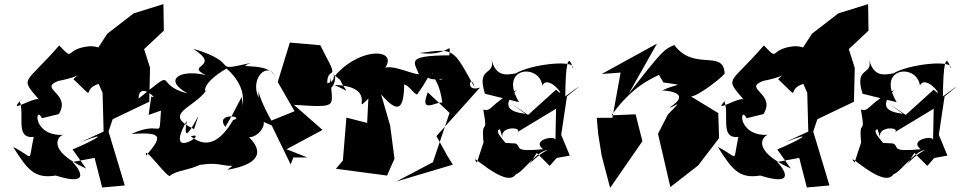

<svg xmlns="http://www.w3.org/2000/svg" viewBox="-20 -821 4682 934"><path d="M440 -53 477 91 587 81 508 -181 528 -241 706 -326 710 -491 681 -582 777 -672 775 -801 630 -756 502 -657 418 -528C546 -415 542 -612 406 -595C291 -580 345 -519 268 -600C97 -402 72 -451 177 -328C174 -377 -20 -236 102 -354L76 -329C101 -259 52 -145 144 -155C115 -22 149 -55 44 -106C115 7 149 49 251 33C434 91 359 -7 333 -33ZM479 -369 484 -181 371 -129C528 -190 439 -138 333 -94L399 -1C198 -93 266 -163 289 -165C135 -157 151 -314 184 -246L266 -266C329 -367 164 -388 263 -427C408 -455 397 -495 337 -436C460 -320 369 -385 460 -413Z M703 -262 763 -283C752 -127 775 -242 619 -169C778 -181 767 -154 691 -64C673 -127 804 62 809 32C861 -5 979 6 998 -74C896 23 951 -41 1060 -19C1199 10 1219 -105 1086 5C1258 -24 1273 -96 1153 -187C1194 -80 1354 -266 1193 -259L1319 -203C1212 -377 1238 -432 1238 -345C1192 -449 1290 -525 1320 -445C1288 -527 1108 -479 1200 -515C992 -468 1166 -511 919 -584C1063 -492 874 -507 982 -455C865 -486 766 -437 892 -367C722 -407 855 -503 654 -341C655 -431 759 -328 716 -352ZM1110 -262 1076 -203C1022 -278 1179 -254 1114 -237C1054 -135 987 -94 908 -158C1005 -186 771 -26 889 -234C867 -113 914 -200 945 -257L924 -193C765 -268 923 -294 984 -382C981 -361 945 -407 1081 -487C1060 -506 1188 -414 1157 -306C1131 -298 1167 -267 1156 -350Z M1649 -420 1621 -469C1651 -370 1708 -361 1607 -408C1830 -400 1683 -255 1772 -341L1766 -223L1665 -249L1648 -40L1614 0L1863 33L1899 -49L1878 -210L1834 -362C1926 -254 1949 -298 1946 -445C1932 -472 1935 -488 1888 -393C1959 -447 1978 -371 2009 -361C2104 -493 2014 -420 2134 -438C2110 -418 2070 -479 2086 -464C2070 -450 2121 -444 2134 -299C2155 -372 2007 -236 2061 -372L2167 -272L2086 -32L1908 62L2183 -20L2159 -58L2103 -159L2315 -395C2236 -369 2273 -469 2288 -397C2182 -589 2191 -586 2021 -563C2173 -544 2172 -631 2166 -552C1958 -550 1991 -524 2018 -460C1972 -460 1837 -539 1823 -456C1959 -582 1745 -610 1608 -451C1581 -504 1635 -427 1572 -416C1571 -503 1634 -421 1563 -552L1538 -601L1390 -614L1331 -422L1413 -280L1292 -231L1394 -21L1407 -55H1475L1374 -95L1549 -189L1410 -311C1642 -296 1590 -301 1589 -443C1570 -355 1616 -406 1610 -453Z M2752 -64 2710 -165 2738 -352C2784 -389 2843 -436 2730 -352C2731 -506 2743 -570 2767 -489C2781 -533 2563 -509 2489 -464C2452 -459 2393 -440 2371 -532C2391 -449 2296 -502 2339 -365L2505 -324C2402 -495 2604 -514 2618 -405C2650 -466 2747 -325 2685 -385L2549 -262L2469 -316L2543 -262C2566 -275 2372 -256 2493 -383C2364 -317 2373 -275 2331 -288C2359 -132 2312 -283 2337 -85C2345 -184 2346 -168 2300 -30C2245 -103 2441 103 2489 27C2525 16 2588 -84 2644 -92C2541 -37 2507 60 2591 -77L2654 -14C2740 -112 2738 -106 2651 -46ZM2424 -153C2413 -215 2541 -200 2488 -173L2685 -292L2682 -138C2688 -166 2561 -142 2622 -95C2470 -81 2521 -106 2488 -123L2422 -127C2491 -86 2367 -185 2412 -192Z M3207 -420C3320 -402 3278 -418 3201 -381C3201 -381 3358 -377 3239 -299C3248 -291 3320 -356 3229 -264L3181 -170L3241 89L3376 -16L3478 -149L3474 -271L3341 -352C3374 -349 3519 -465 3505 -466C3497 -582 3356 -473 3260 -602C3210 -580 3204 -578 3039 -366L3176 -609L2907 -461L2999 -468L2959 -248H2883L2890 -169L2907 -63L2948 93L3105 -134L3072 -265L2955 -260C3118 -491 3260 -437 3164 -494Z M3868 -53 3905 91 4015 81 3936 -181 3956 -241 4134 -326 4138 -491 4109 -582 4205 -672 4203 -801 4058 -756 3930 -657 3846 -528C3974 -415 3970 -612 3834 -595C3719 -580 3773 -519 3696 -600C3525 -402 3500 -451 3605 -328C3602 -377 3408 -236 3530 -354L3504 -329C3529 -259 3480 -145 3572 -155C3543 -22 3577 -55 3472 -106C3543 7 3577 49 3679 33C3862 91 3787 -7 3761 -33ZM3907 -369 3912 -181 3799 -129C3956 -190 3867 -138 3761 -94L3827 -1C3626 -93 3694 -163 3717 -165C3563 -157 3579 -314 3612 -246L3694 -266C3757 -367 3592 -388 3691 -427C3836 -455 3825 -495 3765 -436C3888 -320 3797 -385 3888 -413Z M4589 -64 4547 -165 4575 -352C4621 -389 4680 -436 4567 -352C4568 -506 4580 -570 4604 -489C4618 -533 4400 -509 4326 -464C4289 -459 4230 -440 4208 -532C4228 -449 4133 -502 4176 -365L4342 -324C4239 -495 4441 -514 4455 -405C4487 -466 4584 -325 4522 -385L4386 -262L4306 -316L4380 -262C4403 -275 4209 -256 4330 -383C4201 -317 4210 -275 4168 -288C4196 -132 4149 -283 4174 -85C4182 -184 4183 -168 4137 -30C4082 -103 4278 103 4326 27C4362 16 4425 -84 4481 -92C4378 -37 4344 60 4428 -77L4491 -14C4577 -112 4575 -106 4488 -46ZM4261 -153C4250 -215 4378 -200 4325 -173L4522 -292L4519 -138C4525 -166 4398 -142 4459 -95C4307 -81 4358 -106 4325 -123L4259 -127C4328 -86 4204 -185 4249 -192Z"/></svg>

Font: Asimov Silicon
Style: Regular
Weight: 400
Designer: Google
Version: Version 2.000980; 2014